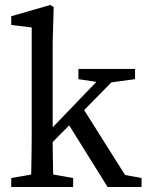

<svg xmlns="http://www.w3.org/2000/svg" viewBox="-20 -749 587 769"><path d="M481 -48 547 -36V0H411L257 -247L191 -180Q191 -136 193 -50L273 -36V0H25V-36L105 -50Q107 -156 107 -210V-639L25 -649V-684L181 -729L195 -721L191 -579V-239L366 -421L294 -432V-473H521V-432L426 -419L317 -308Z"/></svg>

Font: TypoPRO Source Serif Pro
Style: Regular
Weight: 400
Designer: Frank Grießhammer
Foundry: Adobe Systems Incorporated
Version: Version 1.017;PS 1.0;hotconv 1.0.79;makeotf.lib2.5.61930